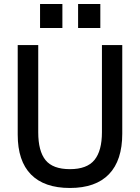

<svg xmlns="http://www.w3.org/2000/svg" viewBox="-20 -921 696 954"><path d="M327.5 13Q200 13 134 -54Q68 -121 68 -252V-697H170V-263.5Q170 -170.5 206.2 -125.5Q242.5 -80.5 327.5 -80.5Q412 -80.5 449.2 -126Q486.5 -171.5 486.5 -264V-697H587.5V-257Q587.5 -124 521.5 -55.5Q455.5 13 327.5 13ZM179 -782V-901H290V-782ZM368 -782V-901H478.5V-782Z"/></svg>

Font: HK Grotesk Medium
Style: Regular
Weight: 500
Designer: Alfredo Marco Pradil
Foundry: Hanken Design Co.
Version: Version 3.001;FEAKit 1.0